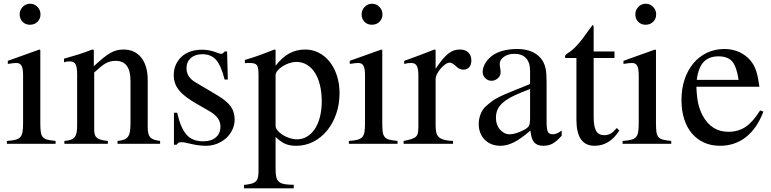

<svg xmlns="http://www.w3.org/2000/svg" viewBox="-20 -782 4193 1044"><path d="M199.2 -509.8V-113.3Q199.2 -83 201.7 -64.9Q204.1 -46.9 212.9 -36.6Q221.7 -26.4 237.8 -22.5Q253.9 -18.6 282.2 -15.6V0H17.6V-15.6Q46.9 -17.6 64 -22Q81.1 -26.4 90.3 -36.6Q99.6 -46.9 102.5 -64.9Q105.5 -83 105.5 -113.3V-372.1Q105.5 -409.2 97.2 -424.3Q88.9 -439.5 69.3 -439.5Q61.5 -439.5 51.3 -438.5Q41 -437.5 30.3 -435.5L22.5 -434.6V-451.2L194.3 -512.7ZM143.6 -761.7Q167 -761.7 183.6 -744.6Q200.2 -727.5 200.2 -704.1Q200.2 -679.7 184.1 -663.6Q168 -647.5 142.6 -647.5Q118.2 -647.5 102.5 -663.6Q86.9 -679.7 86.9 -704.1Q86.9 -727.5 103.5 -744.6Q120.1 -761.7 143.6 -761.7Z M328.1 -462.9Q374 -475.6 407.7 -486.3Q441.4 -497.1 481.4 -512.7L490.2 -510.7V-421.9Q518.6 -448.2 540 -465.8Q561.5 -483.4 579.6 -493.7Q597.7 -503.9 614.7 -508.3Q631.8 -512.7 651.4 -512.7Q712.9 -512.7 748 -468.8Q783.2 -424.8 783.2 -345.7V-89.8Q783.2 -49.8 796.9 -35.2Q810.5 -20.5 850.6 -15.6V0H619.1V-15.6Q639.6 -17.6 653.3 -22.5Q667 -27.3 675.3 -38.1Q683.6 -48.8 686.5 -66.4Q689.5 -84 689.5 -110.4V-343.8Q689.5 -451.2 608.4 -451.2Q594.7 -451.2 582 -448.2Q569.3 -445.3 556.2 -438.5Q543 -431.6 527.8 -418.9Q512.7 -406.2 492.2 -387.7V-74.2Q492.2 -43.9 507.8 -31.7Q523.4 -19.5 566.4 -15.6V0H330.1V-15.6Q351.6 -17.6 364.7 -22Q377.9 -26.4 385.7 -36.1Q393.6 -45.9 396.5 -61Q399.4 -76.2 399.4 -99.6V-377Q399.4 -418 390.6 -433.1Q381.8 -448.2 358.4 -448.2Q340.8 -448.2 328.1 -443.4Z M1201.2 -349.6Q1182.6 -424.8 1155.3 -456.1Q1127.9 -487.3 1080.1 -487.3Q1041 -487.3 1017.6 -466.3Q994.1 -445.3 994.1 -411.1Q994.1 -363.3 1042 -335L1162.1 -263.7Q1212.9 -233.4 1234.4 -203.6Q1255.9 -173.8 1255.9 -131.8Q1255.9 -102.5 1243.2 -76.2Q1230.5 -49.8 1209.5 -30.8Q1188.5 -11.7 1160.2 -0.5Q1131.8 10.7 1099.6 10.7Q1082 10.7 1061.5 8.3Q1041 5.9 1016.6 0Q997.1 -4.9 986.3 -6.8Q975.6 -8.8 965.8 -8.8Q956.1 -8.8 951.2 -5.9Q946.3 -2.9 940.4 4.9H925.8V-168.9H943.4Q953.1 -126 965.8 -96.7Q978.5 -67.4 995.1 -48.8Q1011.7 -30.3 1034.2 -22Q1056.6 -13.7 1085 -13.7Q1128.9 -13.7 1153.8 -35.2Q1178.7 -56.6 1178.7 -93.8Q1178.7 -143.6 1120.1 -176.8L1055.7 -213.9Q1019.5 -234.4 994.6 -252.9Q969.7 -271.5 954.1 -290.5Q938.5 -309.6 931.6 -330.1Q924.8 -350.6 924.8 -374Q924.8 -404.3 936 -429.7Q947.3 -455.1 967.3 -473.6Q987.3 -492.2 1015.6 -502Q1043.9 -511.7 1078.1 -511.7Q1117.2 -511.7 1153.3 -498Q1173.8 -489.3 1184.6 -489.3Q1188.5 -489.3 1190.4 -491.2Q1192.4 -493.2 1200.2 -500L1201.2 -502H1214.8L1218.8 -349.6Z M1311.5 -456.1Q1335 -462.9 1354.5 -469.2Q1374 -475.6 1392.6 -482.4Q1411.1 -489.3 1430.2 -496.6Q1449.2 -503.9 1471.7 -512.7L1478.5 -510.7V-424.8Q1515.6 -471.7 1554.2 -492.2Q1592.8 -512.7 1639.6 -512.7Q1679.7 -512.7 1713.9 -495.1Q1748 -477.5 1772.9 -445.8Q1797.9 -414.1 1812 -370.6Q1826.2 -327.1 1826.2 -275.4Q1826.2 -214.8 1808.1 -162.6Q1790 -110.4 1758.3 -71.8Q1726.6 -33.2 1683.6 -11.2Q1640.6 10.7 1590.8 10.7Q1573.2 10.7 1559.1 8.3Q1544.9 5.9 1532.2 0.5Q1519.5 -4.9 1506.3 -14.2Q1493.2 -23.4 1478.5 -37.1V138.7Q1478.5 165 1482.4 181.2Q1486.3 197.3 1497.1 206.5Q1507.8 215.8 1526.9 219.2Q1545.9 222.7 1577.1 222.7V242.2H1306.6V223.6Q1331.1 220.7 1346.7 216.8Q1362.3 212.9 1371.1 204.1Q1379.9 195.3 1382.8 181.6Q1385.7 168 1385.7 146.5V-375Q1385.7 -415 1377 -427.2Q1368.2 -439.5 1339.8 -439.5Q1332 -439.5 1325.7 -439.5Q1319.3 -439.5 1311.5 -438.5ZM1478.5 -97.7Q1478.5 -85 1489.3 -72.3Q1500 -59.6 1516.6 -48.8Q1533.2 -38.1 1554.2 -31.2Q1575.2 -24.4 1594.7 -24.4Q1625 -24.4 1649.9 -39.6Q1674.8 -54.7 1692.4 -81.5Q1710 -108.4 1719.7 -146.5Q1729.5 -184.6 1729.5 -230.5Q1729.5 -279.3 1719.7 -319.3Q1710 -359.4 1691.9 -387.2Q1673.8 -415 1648.4 -430.2Q1623 -445.3 1591.8 -445.3Q1572.3 -445.3 1552.2 -438.5Q1532.2 -431.6 1515.6 -420.9Q1499 -410.2 1488.8 -397.5Q1478.5 -384.8 1478.5 -372.1Z M2058.6 -509.8V-113.3Q2058.6 -83 2061 -64.9Q2063.5 -46.9 2072.3 -36.6Q2081.1 -26.4 2097.2 -22.5Q2113.3 -18.6 2141.6 -15.6V0H1877V-15.6Q1906.2 -17.6 1923.3 -22Q1940.4 -26.4 1949.7 -36.6Q1959 -46.9 1961.9 -64.9Q1964.8 -83 1964.8 -113.3V-372.1Q1964.8 -409.2 1956.5 -424.3Q1948.2 -439.5 1928.7 -439.5Q1920.9 -439.5 1910.6 -438.5Q1900.4 -437.5 1889.6 -435.5L1881.8 -434.6V-451.2L2053.7 -512.7ZM2002.9 -761.7Q2026.4 -761.7 2043 -744.6Q2059.6 -727.5 2059.6 -704.1Q2059.6 -679.7 2043.5 -663.6Q2027.3 -647.5 2002 -647.5Q1977.5 -647.5 1961.9 -663.6Q1946.3 -679.7 1946.3 -704.1Q1946.3 -727.5 1962.9 -744.6Q1979.5 -761.7 2002.9 -761.7Z M2177.7 -451.2Q2202.1 -460 2222.7 -467.3Q2243.2 -474.6 2262.2 -481.9Q2281.2 -489.3 2300.3 -496.6Q2319.3 -503.9 2341.8 -512.7L2348.6 -510.7V-408.2Q2369.1 -438.5 2385.7 -458.5Q2402.3 -478.5 2418 -490.7Q2433.6 -502.9 2448.7 -507.8Q2463.9 -512.7 2481.4 -512.7Q2509.8 -512.7 2526.4 -496.6Q2543 -480.5 2543 -454.1Q2543 -429.7 2531.2 -416.5Q2519.5 -403.3 2500 -403.3Q2489.3 -403.3 2479 -407.7Q2468.8 -412.1 2455.1 -425.8Q2446.3 -433.6 2438.5 -437.5Q2430.7 -441.4 2425.8 -441.4Q2414.1 -441.4 2400.9 -432.1Q2387.7 -422.9 2376 -409.2Q2364.3 -395.5 2356.4 -379.9Q2348.6 -364.3 2348.6 -350.6V-99.6Q2348.6 -76.2 2352.5 -60.5Q2356.4 -44.9 2367.2 -35.6Q2377.9 -26.4 2396.5 -21.5Q2415 -16.6 2443.4 -15.6V0H2174.8V-15.6Q2201.2 -20.5 2217.3 -25.9Q2233.4 -31.2 2241.7 -39.1Q2250 -46.9 2252.4 -60.1Q2254.9 -73.2 2254.9 -93.8V-372.1Q2254.9 -409.2 2246.1 -424.3Q2237.3 -439.5 2216.8 -439.5Q2206.1 -439.5 2197.8 -438.5Q2189.5 -437.5 2177.7 -434.6Z M2952.1 -117.2Q2952.1 -80.1 2959 -65.9Q2965.8 -51.8 2985.4 -51.8Q3007.8 -51.8 3034.2 -72.3V-43.9Q3005.9 -12.7 2984.4 -1Q2962.9 10.7 2934.6 10.7Q2900.4 10.7 2884.3 -8.3Q2868.2 -27.3 2864.3 -72.3Q2813.5 -28.3 2775.4 -8.8Q2737.3 10.7 2701.2 10.7Q2648.4 10.7 2615.7 -22.5Q2583 -55.7 2583 -108.4Q2583 -134.8 2593.3 -161.6Q2603.5 -188.5 2623 -205.1Q2640.6 -220.7 2655.8 -231.9Q2670.9 -243.2 2695.3 -255.4Q2719.7 -267.6 2758.8 -283.2Q2797.9 -298.8 2862.3 -325.2V-396.5Q2862.3 -442.4 2840.3 -465.8Q2818.4 -489.3 2777.3 -489.3Q2743.2 -489.3 2720.2 -473.1Q2697.3 -457 2697.3 -434.6Q2697.3 -425.8 2699.7 -412.1Q2702.1 -398.4 2702.1 -389.6Q2702.1 -370.1 2687 -356.4Q2671.9 -342.8 2652.3 -342.8Q2632.8 -342.8 2618.7 -356.9Q2604.5 -371.1 2604.5 -390.6Q2604.5 -412.1 2616.7 -434.6Q2628.9 -457 2650.4 -474.6Q2672.9 -494.1 2710.4 -504.9Q2748 -515.6 2792 -515.6Q2842.8 -515.6 2877.4 -498.5Q2912.1 -481.4 2930.7 -451.2Q2942.4 -431.6 2947.3 -405.8Q2952.1 -379.9 2952.1 -335.9ZM2862.3 -297.9Q2811.5 -279.3 2775.9 -262.2Q2740.2 -245.1 2718.3 -227.1Q2696.3 -209 2686.5 -188.5Q2676.8 -168 2676.8 -143.6V-138.7Q2676.8 -121.1 2682.6 -105Q2688.5 -88.9 2698.7 -77.1Q2709 -65.4 2722.7 -58.6Q2736.3 -51.8 2751 -51.8Q2768.6 -51.8 2790.5 -59.1Q2812.5 -66.4 2832 -77.1Q2851.6 -87.9 2856.9 -99.6Q2862.3 -111.3 2862.3 -136.7Z M3321.3 -466.8H3208V-146.5Q3208 -92.8 3221.7 -69.8Q3235.4 -46.9 3265.6 -46.9Q3285.2 -46.9 3299.8 -55.2Q3314.5 -63.5 3334 -85.9L3347.7 -72.3Q3294.9 10.7 3212.9 10.7Q3114.3 10.7 3114.3 -130.9V-466.8H3055.7Q3051.8 -467.8 3051.8 -473.6Q3051.8 -483.4 3070.3 -495.1Q3114.3 -520.5 3178.7 -614.3Q3183.6 -622.1 3189.9 -629.4Q3196.3 -636.7 3201.2 -645.5Q3205.1 -645.5 3206.5 -642.6Q3208 -639.6 3208 -630.9V-502H3321.3Z M3546.9 -509.8V-113.3Q3546.9 -83 3549.3 -64.9Q3551.8 -46.9 3560.5 -36.6Q3569.3 -26.4 3585.4 -22.5Q3601.6 -18.6 3629.9 -15.6V0H3365.2V-15.6Q3394.5 -17.6 3411.6 -22Q3428.7 -26.4 3438 -36.6Q3447.3 -46.9 3450.2 -64.9Q3453.1 -83 3453.1 -113.3V-372.1Q3453.1 -409.2 3444.8 -424.3Q3436.5 -439.5 3417 -439.5Q3409.2 -439.5 3398.9 -438.5Q3388.7 -437.5 3377.9 -435.5L3370.1 -434.6V-451.2L3542 -512.7ZM3491.2 -761.7Q3514.6 -761.7 3531.2 -744.6Q3547.9 -727.5 3547.9 -704.1Q3547.9 -679.7 3531.7 -663.6Q3515.6 -647.5 3490.2 -647.5Q3465.8 -647.5 3450.2 -663.6Q3434.6 -679.7 3434.6 -704.1Q3434.6 -727.5 3451.2 -744.6Q3467.8 -761.7 3491.2 -761.7Z M4130.9 -174.8Q4095.7 -83 4035.6 -36.1Q3975.6 10.7 3894.5 10.7Q3846.7 10.7 3808.1 -6.8Q3769.5 -24.4 3742.2 -56.6Q3714.8 -88.9 3700.2 -134.8Q3685.5 -180.7 3685.5 -238.3Q3685.5 -299.8 3702.6 -350.6Q3719.7 -401.4 3750.5 -438Q3781.2 -474.6 3824.2 -495.1Q3867.2 -515.6 3918.9 -515.6Q3962.9 -515.6 3999.5 -499Q4036.1 -482.4 4061.5 -452.1Q4072.3 -438.5 4079.6 -424.8Q4086.9 -411.1 4092.3 -394.5Q4097.7 -377.9 4101.6 -357.4Q4105.5 -336.9 4109.4 -310.5H3766.6Q3768.6 -256.8 3775.9 -222.2Q3783.2 -187.5 3799.8 -155.3Q3847.7 -65.4 3940.4 -65.4Q3994.1 -65.4 4033.7 -91.8Q4073.2 -118.2 4113.3 -181.6ZM3996.1 -347.7Q3985.4 -419.9 3961.4 -447.8Q3937.5 -475.6 3886.7 -475.6Q3835 -475.6 3806.2 -445.3Q3777.3 -415 3768.6 -347.7Z"/></svg>

Font: BabelStone Tibetan
Style: Regular
Weight: 400
Designer: Christopher J. Fynn
Foundry: BabelStone
Version: Version 10.011 October 1, 2023